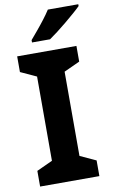

<svg xmlns="http://www.w3.org/2000/svg" viewBox="-101 -985 608 1037"><g transform="rotate(-10 203.0 -467.0)"><path d="M357 0H32V-86L119 -126V-588L32 -628V-714H357V-628L270 -588V-126L357 -86ZM406 -924Q392 -910 369 -890Q346 -870 319.5 -848Q293 -826 267.5 -806.5Q242 -787 223 -774H124V-787Q140 -806 161.5 -831.5Q183 -857 204 -884.5Q225 -912 239 -934H406Z"/></g></svg>

Font: Noto Sans Balinese
Style: Bold
Weight: 700
Designer: Aditya Bayu, David Williams
Foundry: David Williams
Version: Version 2.005; ttfautohint (v1.8.4.7-5d5b)